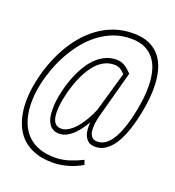

<svg xmlns="http://www.w3.org/2000/svg" viewBox="-132 -822 851 933"><g transform="rotate(20 293.5 -355.5)"><path d="M569.3 -372.1Q565.4 -352.5 559.3 -327.4Q553.2 -302.2 544.2 -275.9Q535.2 -249.5 522.9 -224.4Q510.7 -199.2 494.4 -179.4Q478 -159.7 457.3 -147.7Q436.5 -135.7 410.6 -136.2Q389.2 -136.2 376.5 -146Q363.8 -155.8 357.2 -170.7Q350.6 -185.5 349.4 -203.4Q348.1 -221.2 349.6 -238.3Q339.4 -222.2 326.7 -204.3Q314 -186.5 298.6 -171.4Q283.2 -156.2 264.9 -146.2Q246.6 -136.2 225.6 -136.2Q202.1 -136.2 187.7 -147.2Q173.3 -158.2 165.8 -176Q158.2 -193.8 156.5 -216.3Q154.8 -238.8 156.2 -261.2Q157.7 -283.7 161.6 -304.4Q165.5 -325.2 168.9 -339.4Q174.8 -362.8 183.8 -389.2Q192.9 -415.5 205.3 -441.4Q217.8 -467.3 234.1 -491Q250.5 -514.6 270.8 -532.2Q291 -549.8 315.4 -560.1Q339.8 -570.3 369.1 -569.8Q381.8 -569.3 392.6 -565.7Q403.3 -562 412.6 -556.2Q421.9 -550.3 430.2 -542.5Q438.5 -534.7 447.3 -525.9L446.3 -524.9L379.9 -279.3Q377.9 -270.5 375.5 -258.8Q373 -247.1 372.1 -234.1Q371.1 -221.2 371.8 -208.7Q372.6 -196.3 376.7 -186.3Q380.9 -176.3 389.2 -169.9Q397.5 -163.6 411.6 -163.6Q433.1 -163.1 450.2 -174.1Q467.3 -185.1 480.7 -203.1Q494.1 -221.2 504.2 -243.9Q514.2 -266.6 521.7 -290Q529.3 -313.5 534.2 -335Q539.1 -356.4 542.5 -372.1Q548.8 -403.8 553 -439.7Q557.1 -475.6 555.9 -511Q554.7 -546.4 546.4 -578.6Q538.1 -610.8 519.8 -635.7Q501.5 -660.6 471.9 -675.3Q442.4 -689.9 398.4 -689.9Q351.1 -689.9 310.1 -674.6Q269 -659.2 234.1 -632.8Q199.2 -606.4 170.9 -571.3Q142.6 -536.1 120.4 -496.1Q98.1 -456.1 82.8 -413.6Q67.4 -371.1 58.6 -330.6Q50.3 -292 48.3 -253.9Q46.4 -215.8 51.8 -181.4Q57.1 -147 71 -117.2Q85 -87.4 108.6 -65.7Q132.3 -43.9 166.7 -31.7Q201.2 -19.5 248 -20Q284.2 -20.5 319.1 -31.7Q354 -43 385.7 -59.1L393.6 -35.6Q361.3 -16.1 323 -4.9Q284.7 6.3 246.6 6.8Q195.3 7.3 157 -5.6Q118.7 -18.6 92 -41.7Q65.4 -64.9 49.6 -96.9Q33.7 -128.9 26.9 -166.3Q20 -203.6 21.7 -245.6Q23.4 -287.6 32.2 -330.6Q41 -376.5 57.4 -422.9Q73.7 -469.2 96.9 -512.5Q120.1 -555.7 150.9 -593Q181.6 -630.4 219.5 -658.2Q257.3 -686 302.2 -701.9Q347.2 -717.8 399.9 -717.8Q449.2 -717.8 482.9 -702.4Q516.6 -687 537.8 -660.9Q559.1 -634.8 569.6 -600.1Q580.1 -565.4 582.3 -527.1Q584.5 -488.8 580.6 -448.7Q576.7 -408.7 569.3 -372.1ZM195.3 -339.4Q192.9 -329.1 189 -312.3Q185.1 -295.4 182.4 -276.1Q179.7 -256.8 179.2 -236.8Q178.7 -216.8 182.6 -200.4Q186.5 -184.1 196.5 -173.6Q206.5 -163.1 224.6 -162.6Q240.2 -162.1 255.1 -169.4Q270 -176.8 283.7 -189Q297.4 -201.2 309.1 -216.8Q320.8 -232.4 330.8 -248.8Q340.8 -265.1 348.4 -280.8Q356 -296.4 361.3 -309.1L420.4 -514.2Q409.2 -526.9 397.2 -534.4Q385.3 -542 367.7 -543Q342.3 -543.5 321.3 -534.4Q300.3 -525.4 283 -509.3Q265.6 -493.2 251.7 -472.2Q237.8 -451.2 227.1 -428.2Q216.3 -405.3 208.5 -382.3Q200.7 -359.4 195.3 -339.4Z"/></g></svg>

Font: Roboto Mono Thin
Style: Italic
Weight: 250
Designer: Google
Version: Version 2.000985; 2015; ttfautohint (v1.3)